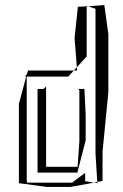

<svg xmlns="http://www.w3.org/2000/svg" viewBox="-20 -731 489 762"><path d="M315 -378H163V-388L153 -378H134L129 -377V-46H287L320 -174V-276ZM295 -371V-170L288 -69H163V-378H292ZM387 -13V-130L410 -364V-596L394 -711L330 -706L359 -696V-121L366 -9ZM318 -45 266 -6H88L86 -14V-427H251L273 -451H91L86 -433V-437L80 -427H84L55 -319V-4L167 11H259L353 -6L318 -12ZM324 -507V-706L289 -704L276 -580L285 -464ZM286 -451H273L285 -464ZM367 -6V-4L353 -6L366 -9ZM324 -709H323L330 -706H324Z"/></svg>

Font: Quebrada
Style: Regular
Weight: 400
Designer: deFharo
Foundry: deFharo
Version: Version 1.034 2012